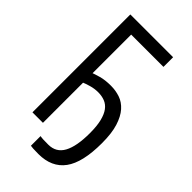

<svg xmlns="http://www.w3.org/2000/svg" viewBox="-253 -771 971 971"><g transform="rotate(45 232.5 -286.0)"><path d="M139 0H64V-700H370V-631H139V-355Q149 -359 178.5 -367.5Q208 -376 250 -376Q284 -376 315 -365.5Q346 -355 370 -328Q394 -301 408.5 -255Q423 -209 423 -138Q423 0 376 64Q329 128 234 128Q208 128 196 127Q184 126 178 125V56Q189 58 201.5 58.5Q214 59 236 59Q292 59 318 11Q344 -37 344 -131Q344 -182 335.5 -216Q327 -250 312 -270Q297 -290 275.5 -298.5Q254 -307 228 -307Q201 -307 175.5 -299.5Q150 -292 139 -287Z"/></g></svg>

Font: PT Sans Narrow
Style: Regular
Weight: 400
Width: 3
Designer: A.Korolkova, O.Umpeleva, V.Yefimov
Foundry: ParaType Ltd
Version: Version 2.003W OFL